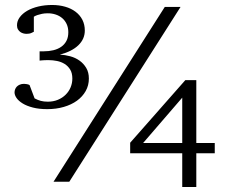

<svg xmlns="http://www.w3.org/2000/svg" viewBox="-20 -726 915 767"><path d="M708 -335.9 551.8 -154.8H708ZM256.8 0H193.8L638.2 -698.2H701.2ZM335 -412.1Q335 -384.8 322.3 -362.3Q309.6 -339.8 287.4 -323.7Q265.1 -307.6 234.6 -298.8Q204.1 -290 168.9 -290Q135.7 -290 111.3 -296.4Q86.9 -302.7 70.6 -312.7Q54.2 -322.8 46.1 -334.5Q38.1 -346.2 38.1 -356.9Q38.1 -362.8 40.3 -368.9Q42.5 -375 47.1 -379.9Q51.8 -384.8 59.1 -387.9Q66.4 -391.1 76.2 -391.1Q80.1 -391.1 87.2 -389.9Q94.2 -388.7 98.1 -386.2L118.2 -333Q130.9 -326.2 143.1 -323Q155.3 -319.8 170.9 -319.8Q193.4 -319.8 211.4 -327.4Q229.5 -335 242.4 -347.9Q255.4 -360.8 262.2 -377.4Q269 -394 269 -412.1Q269 -434.1 260.3 -448.2Q251.5 -462.4 238 -470.7Q224.6 -479 207.8 -482.4Q190.9 -485.8 174.8 -485.8Q166 -485.8 159.4 -485.6Q152.8 -485.4 147.9 -484.9Q142.6 -484.4 138.2 -483.9V-521H154.8Q175.3 -521 193.4 -525.4Q211.4 -529.8 224.6 -539.1Q237.8 -548.3 245.4 -562.7Q252.9 -577.1 252.9 -597.2Q252.9 -615.7 246.3 -629.9Q239.7 -644 228.5 -653.6Q217.3 -663.1 202.4 -668Q187.5 -672.9 170.9 -672.9Q157.7 -672.9 147.5 -670.7Q137.2 -668.5 129.9 -666Q121.1 -663.1 115.2 -659.2V-599.1Q113.3 -598.1 105.7 -594.5Q98.1 -590.8 85.9 -590.8Q80.1 -590.8 73.5 -592.5Q66.9 -594.2 61.3 -598.1Q55.7 -602.1 51.8 -608.6Q47.9 -615.2 47.9 -625Q47.9 -642.1 58.8 -657Q69.8 -671.9 88.6 -682.9Q107.4 -693.8 133.1 -700Q158.7 -706.1 188 -706.1Q216.3 -706.1 240.2 -699.2Q264.2 -692.4 281.7 -679.2Q299.3 -666 309.1 -647Q318.8 -627.9 318.8 -604Q318.8 -570.3 293.2 -545.4Q267.6 -520.5 219.2 -507.8Q239.7 -506.8 260.5 -501.2Q281.2 -495.6 297.6 -483.9Q314 -472.2 324.5 -454.6Q335 -437 335 -412.1ZM764.2 -113.8V21H708V-113.8H500V-155.8L720.2 -405.8H764.2V-154.8H837.9V-113.8Z"/></svg>

Font: BabelStone Ogham Lithic
Style: Regular
Weight: 400
Designer: Andrew West
Foundry: BabelStone
Version: Version 1.02 March 14, 2022